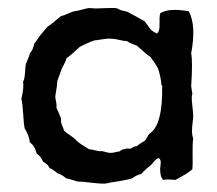

<svg xmlns="http://www.w3.org/2000/svg" viewBox="-20 -449 539 476"><path d="M454 -235 457 -216Q454 -212 456.5 -190Q459 -168 459 -163Q459 -157 457.5 -145Q456 -133 456 -123.5Q456 -114 459 -106Q457 -93 457.5 -67.5Q458 -42 457 -30Q451 -22 415 -3Q394 -5 385 -3Q377 -9 377 -30Q377 -33 378 -40Q379 -47 378 -51Q377 -55 374 -57Q368 -56 361 -47.5Q354 -39 352 -38Q351 -37 342.5 -30Q334 -23 331 -18Q318 -15 308 -7Q292 -2 257 3L242 6Q230 7 206.5 4Q183 1 172 1Q154 -5 144 -7Q132 -17 123 -19Q109 -31 103 -32Q100 -41 87 -48Q80 -63 71 -68Q66 -88 54 -96Q53 -111 41 -131Q39 -140 37.5 -166Q36 -192 33 -204Q40 -234 37 -246Q41 -252 42 -269Q43 -286 44 -290Q45 -293 49 -302Q53 -311 54 -317Q62 -325 65 -341Q68 -344 73.5 -352.5Q79 -361 81 -363Q97 -382 98 -383Q105 -387 131 -409Q137 -410 148 -415Q159 -420 164 -421L175 -423Q176 -423 186.5 -426Q197 -429 202 -429Q204 -429 209.5 -428.5Q215 -428 218 -428Q225 -428 245 -429Q265 -430 271 -428L279 -424L295 -420Q300 -418 339 -396Q341 -393 345 -387.5Q349 -382 351.5 -378.5Q354 -375 359 -371.5Q364 -368 369 -366Q376 -370 375.5 -388.5Q375 -407 377 -416Q399 -430 448 -421Q467 -386 454 -317Q458 -295 454 -235ZM372 -279 363 -294Q353 -307 353 -308Q346 -312 335 -322Q324 -332 319 -336Q299 -343 295 -347Q288 -347 276 -350Q264 -353 256 -353Q247 -354 233 -351.5Q219 -349 215 -349Q207 -347 193.5 -340.5Q180 -334 178 -333Q150 -307 145 -305Q144 -299 139 -290Q134 -281 133 -278Q122 -249 122 -248Q122 -239 119.5 -225.5Q117 -212 117 -207Q121 -191 120 -182Q122 -178 126 -168.5Q130 -159 131 -156Q131 -151 131.5 -146.5Q132 -142 133.5 -139Q135 -136 136.5 -132Q138 -128 139 -125Q143 -121 154 -113.5Q165 -106 169 -101Q177 -93 201 -79Q205 -79 227 -74Q233 -75 240.5 -72.5Q248 -70 254 -70Q258 -70 261 -70.5Q264 -71 267 -72Q270 -73 273 -73Q276 -73 280.5 -76.5Q285 -80 289 -79Q290 -80 293 -80.5Q296 -81 299 -80.5Q302 -80 305 -81Q311 -86 320 -87Q323 -91 339 -100Q341 -102 344.5 -108.5Q348 -115 350 -117Q384 -138 382 -237Q382 -239 380 -238Q380 -253 372 -279Z"/></svg>

Font: FuturaRenner
Style: Regular
Weight: 400
Designer: BSozoo
Foundry: BSozoo
Version: Version 1.001;PS 001.001;hotconv 1.0.70;makeotf.lib2.5.58329